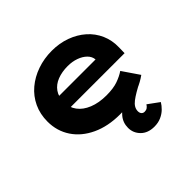

<svg xmlns="http://www.w3.org/2000/svg" viewBox="-178 -736 1136 1136"><g transform="rotate(-45 389.5 -168.5)"><path d="M505.8 205.2Q452.4 205.2 421.2 174.2Q390.1 143.1 390.1 99.7Q390.1 56.1 417.3 23.9Q444.5 -8.3 493.1 -36.9Q541.7 -65.6 604.7 -93.3L631.9 -44.6Q567.8 -12.4 534.2 13.3Q500.6 39 500.6 70.9Q500.6 85.5 508 93.6Q515.4 101.8 527.3 101.8Q540.4 101.8 549.3 95.8Q558.3 89.9 565.7 77.9L635.5 128.8Q624.7 147.1 606.8 164.8Q588.9 182.4 563.5 193.8Q538.1 205.2 505.8 205.2ZM413.9 10Q313 10 237.4 -25.4Q161.8 -60.7 120.5 -122.7Q79.3 -184.6 79.3 -263.3Q79.3 -326.2 103.5 -377.7Q127.8 -429.2 171.1 -465.7Q214.4 -502.2 271.7 -522.2Q329 -542.2 394 -542.2Q457.6 -542.2 512.2 -522.3Q566.7 -502.4 607.2 -466.7Q647.6 -431 669.2 -381.9Q690.8 -332.8 689.2 -274L688.2 -227.4H186.9L163.9 -322.6H557.8L540.6 -301.9V-322.4Q538.3 -348.9 518 -368.9Q497.8 -388.9 466.1 -400.2Q434.5 -411.6 396.3 -411.6Q348.1 -411.6 309.8 -396.8Q271.6 -382 250.2 -351.7Q228.9 -321.4 228.9 -275.5Q228.9 -231.8 253.8 -198.2Q278.7 -164.6 325.9 -145.5Q373.1 -126.3 436.4 -126.3Q494.2 -126.3 532.1 -139.8Q570 -153.3 595.8 -171.3L667.3 -66.6Q632.9 -41.7 591.8 -24.8Q550.7 -8 505.5 1Q460.3 10 413.9 10Z"/></g></svg>

Font: Lexend Giga
Style: Regular
Weight: 400
Designer: Bonnie Shaver-Troup, Thomas Jockin
Foundry: Lexend
Version: Version 1.007